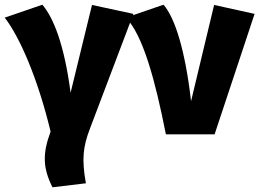

<svg xmlns="http://www.w3.org/2000/svg" viewBox="-41 -571 1102 816"><path d="M139 -551 -21 -496C42 -415 119 -240 174 -12C139 83 141 143 182 225L324 208C306 106 311 53 343 -29L526 -512L350 -550L259 -177C232 -383 186 -496 139 -551Z M654 -551 494 -496C566 -422 618 -234 664 0H871L1041 -512L869 -550L771 -141C746 -359 702 -496 654 -551Z"/></svg>

Font: Fira Sans ExtraBold
Style: Regular
Weight: 800
Designer: bBox Type GmbH & Carrois Corporate GbR & Edenspiekermann AG
Foundry: bBox Type GmbH & Carrois Corporate GbR & Edenspiekermann AG
Version: Version 4.300;PS 004.300;hotconv 1.0.88;makeotf.lib2.5.64775